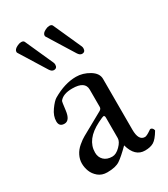

<svg xmlns="http://www.w3.org/2000/svg" viewBox="-173 -759 742 850"><g transform="rotate(-30 197.5 -334.0)"><path d="M36.1 0ZM156.2 -527.8Q158.2 -522.5 158.2 -518.1Q158.2 -499 141.1 -499Q129.9 -499 121.1 -513.2L39.1 -645.5Q37.1 -647.9 37.1 -651.9Q37.1 -664.6 56.6 -673.8Q67.4 -679.2 76.7 -679.2Q88.4 -679.2 91.8 -671.4ZM300.3 -527.8Q302.2 -522.5 302.2 -518.1Q302.2 -499 285.2 -499Q273.9 -499 265.1 -513.2L183.1 -645.5Q181.2 -647.9 181.2 -651.9Q181.2 -664.6 200.7 -673.8Q211.4 -679.2 220.7 -679.2Q232.4 -679.2 235.8 -671.4ZM234.9 -97.2V-202.1Q234.9 -212.9 228 -212.9Q224.6 -212.9 198.7 -200.2Q115.7 -158.7 115.7 -91.8Q115.7 -67.9 131.1 -53Q146.5 -38.1 173.8 -38.1Q193.4 -38.1 214.1 -58.8Q234.9 -79.6 234.9 -97.2ZM380.9 -60.1Q391.6 -58.6 395 -45.4Q395 -43.9 394.5 -43Q374.5 -9.3 357.4 1Q340.3 11.2 312.5 11.2Q261.2 11.2 243.2 -55.2Q206.1 -18.1 184.1 -3.4Q162.1 11.2 119.6 11.2Q92.3 11.2 74.2 -3.9Q56.2 -19 48.6 -38.8Q41 -58.6 41 -79.1Q41 -99.6 50.8 -119.4Q60.5 -139.2 79.3 -155Q98.1 -170.9 111.8 -178.2L225.1 -241.2Q234.9 -246.6 234.9 -256.8V-345.2Q234.9 -388.2 169.9 -388.2Q122.6 -388.2 104 -363.8Q101.6 -360.4 96.7 -318.4Q90.8 -270 63 -270Q36.1 -270 36.1 -297.4Q36.1 -324.7 55.9 -352.3Q75.7 -379.9 89.8 -388.2Q152.3 -424.8 210 -424.8Q244.6 -424.8 277.1 -405.3Q309.6 -385.7 309.6 -356.9V-97.2Q309.6 -41 342.3 -41Q351.6 -41 377.4 -59.1Q378.9 -60.1 380.9 -60.1Z"/></g></svg>

Font: Junicode
Style: Regular
Weight: 400
Designer: Peter S. Baker
Foundry: Briery Creek Software
Version: Version 0.7.2